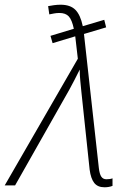

<svg xmlns="http://www.w3.org/2000/svg" viewBox="-65 -786 527 814"><path d="M378 8Q349 8 334.5 -10.5Q320 -29 315 -67L280 -397Q278 -419 275.5 -442.5Q273 -466 273 -491Q261 -467 250.5 -446.5Q240 -426 229 -406L-1 0H-45L265 -537L254 -632L158 -603L149 -634L248 -664Q240 -702 226.5 -716.5Q213 -731 187 -731Q175 -731 164.5 -729Q154 -727 144 -725L139 -760Q149 -762 163.5 -764Q178 -766 192 -766Q233 -766 254.5 -744.5Q276 -723 286 -675L377 -702L385 -670L291 -642L354 -74Q357 -48 364.5 -37Q372 -26 386 -26Q394 -26 400.5 -27Q407 -28 412 -30V2Q397 8 378 8Z"/></svg>

Font: Noto Sans Disp ExtLt
Style: Italic
Weight: 200
Italic angle: -12°
Designer: Monotype Design Team
Foundry: Monotype Imaging Inc.
Version: Version 2.000;GOOG;noto-source:20170915:90ef993387c0